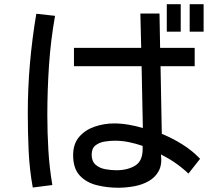

<svg xmlns="http://www.w3.org/2000/svg" viewBox="-20 -838 1040 901"><path d="M762.7 -689.5V-818.4H828.1V-689.5ZM870.1 -689.5V-818.4H935.5V-689.5ZM534.2 43Q482.4 43 433.6 30.8Q384.8 18.6 354 -14.6Q323.2 -47.9 323.2 -109.4Q323.2 -163.1 351.6 -195.8Q379.9 -228.5 424.3 -243.7Q468.8 -258.8 514.6 -258.8Q548.8 -258.8 583 -252.9Q617.2 -247.1 650.4 -237.3L644.5 -527.3H327.1V-613.3H642.6L638.7 -774.4H728.5L731.4 -613.3H893.6V-527.3H733.4L739.3 -210Q789.1 -189.5 835.4 -160.6Q881.8 -131.8 918.9 -92.8L864.3 -23.4Q807.6 -77.1 735.4 -113.3Q741.2 -66.4 725.1 -36.1Q709 -5.9 678.2 11.7Q647.5 29.3 609.4 36.1Q571.3 43 534.2 43ZM133.8 42Q118.2 -43.9 114.3 -131.8Q110.4 -219.7 110.4 -306.6Q110.4 -423.8 120.6 -541Q130.9 -658.2 150.4 -773.4L238.3 -763.7Q217.8 -648.4 210 -531.7Q202.1 -415 202.1 -297.9Q202.1 -215.8 207 -133.3Q211.9 -50.8 225.6 30.3ZM526.4 -39.1Q578.1 -39.1 613.8 -60.5Q649.4 -82 649.4 -138.7V-153.3Q618.2 -164.1 585.4 -170.9Q552.7 -177.7 519.5 -177.7Q497.1 -177.7 471.7 -173.8Q446.3 -169.9 428.2 -155.8Q410.2 -141.6 410.2 -112.3Q410.2 -81.1 428.7 -64.9Q447.3 -48.8 474.6 -43.9Q502 -39.1 526.4 -39.1Z"/></svg>

Font: Kosugi
Style: Regular
Weight: 400
Version: Version 4.002